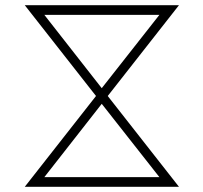

<svg xmlns="http://www.w3.org/2000/svg" viewBox="-20 -716 780 736"><path d="M75 0 348 -348 75 -696H666L393 -348L666 0ZM370 -378 591 -659H150ZM591 -37 370 -318 150 -37Z"/></svg>

Font: Major Mono Display
Style: Regular
Weight: 400
Designer: Emre Parlak
Foundry: Emre Parlak
Version: Version 2.000; ttfautohint (v1.8) -l 8 -r 50 -G 200 -x 14 -D